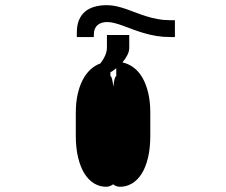

<svg xmlns="http://www.w3.org/2000/svg" viewBox="-20 -746 877 745"><path d="M369.7 -500Q382.5 -517 388.8 -532.5Q395.2 -547.9 394.9 -563.2V-610.1H481.5V-560.4Q481.5 -546.5 474.1 -532Q466.6 -517.4 454.9 -503.9Q478.3 -498.9 498.4 -484Q518.5 -469.1 532.8 -444.2Q547.2 -419.4 555.2 -385.1Q563.2 -350.9 563.2 -307.5V-220.2Q563.2 -171.5 554.3 -134.2Q545.5 -96.9 529.7 -71.9Q513.8 -46.9 492.2 -34.1Q470.5 -21.3 445.3 -21.3Q430.8 -21.3 419 -30.9Q406.2 -21.3 392 -21.3Q367.2 -21.3 345.5 -34.1Q323.9 -46.9 308.1 -71.9Q292.3 -96.9 283.2 -134.2Q274.1 -171.5 274.1 -220.2V-307.5Q274.1 -347.7 281.2 -379.8Q288.4 -411.9 301 -436.1Q313.6 -460.2 331.1 -476.4Q348.7 -492.5 369.7 -500ZM278.1 -602.3V-620Q278.1 -647.4 286.2 -667.4Q294.4 -687.5 309.5 -700.5Q324.6 -713.4 346.1 -719.6Q367.5 -725.9 394.5 -725.9Q414.1 -725.9 432.5 -721.6Q451 -717.3 469.8 -710.8Q488.6 -704.2 508 -696.7Q527.3 -689.3 548.3 -682.7Q569.2 -676.1 592.3 -671.9Q615.4 -667.6 641.7 -667.6H658.7V-602.3H640.3Q611.9 -602.3 586.6 -606.5Q561.4 -610.8 539.1 -617.4Q516.7 -623.9 496.8 -631.4Q476.9 -638.8 459.2 -645.4Q441.4 -652 425.6 -656.2Q409.8 -660.5 396 -660.5Q384.9 -660.5 375.4 -657.7Q365.8 -654.8 358.8 -649Q351.9 -643.1 348 -633.7Q344.1 -624.3 344.1 -610.8V-602.3ZM408.4 -465.6V-450.6Q415.1 -450.6 419.7 -409.8Q424.4 -450.6 431.1 -450.6V-481.2Q425.4 -476.6 419.7 -472.5Q414.1 -468.4 408.4 -465.6Z"/></svg>

Font: Cannonade
Style: Bold
Weight: 700
Designer: Rasmus Andersson
Foundry: rsms
Version: Version 3.012;git-f93a4a705